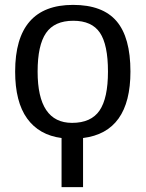

<svg xmlns="http://www.w3.org/2000/svg" viewBox="-20 -558 596 786"><path d="M320 208H232V7Q140 -5 91 -73Q42 -141 42 -265Q42 -538 279 -538Q400 -538 457 -471.5Q514 -405 514 -265Q514 -17 320 7ZM422 -265Q422 -375 389 -424Q356 -473 280 -473Q203 -473 168.5 -423Q134 -373 134 -265Q134 -55 275 -55Q353 -55 387.5 -105.5Q422 -156 422 -265Z"/></svg>

Font: Libra Sans
Style: Regular
Weight: 400
Foundry: Context Ltd
Version: Version 1.002